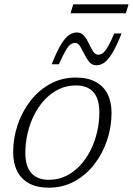

<svg xmlns="http://www.w3.org/2000/svg" viewBox="-20 -860 616 890"><path d="M332 -500.5Q386 -500.5 423 -480.8Q460 -461 478.5 -424.2Q497 -387.5 497 -336.5Q497 -272 476.5 -210.2Q456 -148.5 417.5 -98.8Q379 -49 325.5 -19.5Q272 10 206 10Q152 10 115.2 -9.8Q78.5 -29.5 59.8 -66.5Q41 -103.5 41 -154Q41 -218.5 61.5 -280.2Q82 -342 120.5 -391.8Q159 -441.5 212.5 -471Q266 -500.5 332 -500.5ZM206 -26.5Q250 -26.5 286.5 -44.5Q323 -62.5 351.5 -93.2Q380 -124 400 -164Q420 -204 430.2 -248.8Q440.5 -293.5 440.5 -339Q440.5 -402.5 412.8 -433.2Q385 -464 332 -464Q288.5 -464 251.8 -446Q215 -428 186.5 -397.2Q158 -366.5 138 -326.5Q118 -286.5 107.8 -241.8Q97.5 -197 97.5 -151.5Q97.5 -88.5 125.5 -57.5Q153.5 -26.5 206 -26.5ZM543.5 -705Q520 -645.5 500.5 -613.8Q481 -582 463.5 -569.8Q446 -557.5 427 -557.5Q406.5 -557.5 393.5 -573.2Q380.5 -589 370.8 -609.2Q361 -629.5 351.5 -645.2Q342 -661 328 -661Q317 -661 306.8 -653.8Q296.5 -646.5 284.2 -625.5Q272 -604.5 253 -562H219.5Q243.5 -622 262.8 -653.8Q282 -685.5 299.8 -697.5Q317.5 -709.5 336 -709.5Q356.5 -709.5 369.5 -694Q382.5 -678.5 392.2 -658Q402 -637.5 411.5 -622Q421 -606.5 435 -606.5Q446 -606.5 456.2 -613.5Q466.5 -620.5 479 -641.8Q491.5 -663 510 -705ZM307 -798.5 319.5 -840H576L563.5 -798.5Z"/></svg>

Font: Newsreader 9pt Light
Style: Italic
Weight: 300
Italic angle: -17°
Designer: Hugues Gentile
Foundry: Production Type
Version: Version 1.003